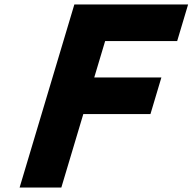

<svg xmlns="http://www.w3.org/2000/svg" viewBox="-20 -845 868 865"><path d="M827.5 -825H315L68.3 0H256.3L355.3 -331H657.8L707.1 -496H404.6L453.7 -660H778.2Z"/></svg>

Font: Hussar
Style: BdSuprExtOblThree
Weight: 700
Foundry: Cannot Into Space Fonts
Version: Version 2.00